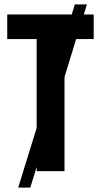

<svg xmlns="http://www.w3.org/2000/svg" viewBox="-20 -780 461 875"><path d="M147 0H274V-429L327 -602H407V-714H362L376 -760H321L307 -714H13V-602H147V-197L63 75H118L147 -19Z"/></svg>

Font: Noto Sans UI Condensed
Style: Bold
Weight: 700
Width: 3
Designer: Monotype Design Team
Foundry: Monotype Imaging Inc.
Version: 1.001